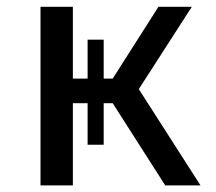

<svg xmlns="http://www.w3.org/2000/svg" viewBox="-20 -561 655 581"><path d="M102.6 0V-540.5H200.5V-323.1H245.1V-441H293.8V-323.1H321L459.5 -540.5H560.5L400 -291.3L586.7 0H480L321 -248.7H293.8V-123.1H245.1V-248.7H200.5V0Z"/></svg>

Font: Fira Code Retina
Style: Regular
Weight: 450
Monospace: yes
Designer: Carrois Corporate, Edenspiekermann AG, Nikita Prokopov
Foundry: Carrois Corporate, Edenspiekermann AG, Nikita Prokopov
Version: Version 6.002